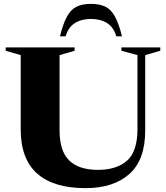

<svg xmlns="http://www.w3.org/2000/svg" viewBox="-20 -960 859 993"><path d="M691 -293V-675L608 -697.5V-715H809V-697.5L731 -675V-285Q731 -133 649 -60Q567 13 422 13Q257 13 172 -62.5Q87 -138 87 -291.5V-675L9.5 -697.5V-715H366V-697.5L288 -675V-287Q288 -178.5 338 -130Q388 -81.5 486.5 -81.5Q583.5 -81.5 637.2 -129.2Q691 -177 691 -293ZM450.5 -862Q401 -862 367 -840.5Q333 -819 319.5 -772H290Q306 -836.5 325.8 -873.2Q345.5 -910 375.2 -925Q405 -940 450.5 -940Q496 -940 525.8 -925Q555.5 -910 575.2 -873.2Q595 -836.5 611 -772H581.5Q568 -819 534 -840.5Q500 -862 450.5 -862Z"/></svg>

Font: Newsreader Display
Style: Bold
Weight: 700
Designer: Hugues Gentile
Foundry: Production Type
Version: Version 1.001